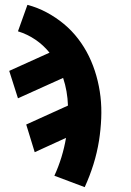

<svg xmlns="http://www.w3.org/2000/svg" viewBox="-20 -558 540 791"><path d="M329 213 204 166Q221 129 233 90Q245 51 252 10L123 69L88 -45L260 -123Q259 -153 254 -181.5Q249 -210 240 -237L54 -153L18 -266L184 -341Q159 -372 126 -394.5Q93 -417 54 -429L93 -538Q135 -527 173 -506.5Q211 -486 243.5 -459Q276 -432 302 -398Q328 -364 346.5 -326Q365 -288 377 -245.5Q389 -203 394 -159.5Q399 -116 397 -70Q395 -24 388 21Q380 71 365 119Q350 167 329 213Z"/></svg>

Font: Iosevka Curly Slab HvObl
Style: Regular
Weight: 900
Italic angle: -9°
Monospace: yes
Designer: Belleve Invis
Foundry: Belleve Invis
Version: Version 11.1.0; ttfautohint (v1.8.3)